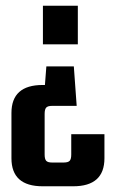

<svg xmlns="http://www.w3.org/2000/svg" viewBox="-20 -511 419 671"><path d="M229 -42H345V42Q345 140 236 140H129Q20 140 20 42V-116Q20 -214 129 -214H137L142 -279H238L248 -141H162Q147 -141 141.5 -135Q136 -129 136 -113V29Q136 45 141.5 51Q147 57 162 57H202Q218 57 223.5 51Q229 45 229 29ZM252 -491V-356H130V-491Z"/></svg>

Font: Teko Medium
Style: Regular
Weight: 500
Designer: Manushi Parikh, Jonny Pinhorn
Foundry: Indian Type Foundry
Version: Version 1.106;PS 1.0;hotconv 1.0.78;makeotf.lib2.5.61930; tt